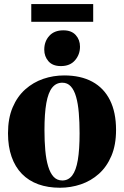

<svg xmlns="http://www.w3.org/2000/svg" viewBox="-20 -892 598 924"><path d="M18.5 -250.5Q18.5 -322.5 40.8 -375Q63 -427.5 101.5 -461.8Q140 -496 188.2 -512.5Q236.5 -529 289 -529Q368.5 -529 424.2 -498.8Q480 -468.5 509.2 -410Q538.5 -351.5 538.5 -266.5Q538.5 -194.5 516.2 -142Q494 -89.5 456 -55.5Q418 -21.5 369.5 -5Q321 11.5 268.5 11.5Q210.5 11.5 164.2 -5.2Q118 -22 85.5 -55.2Q53 -88.5 35.8 -137.5Q18.5 -186.5 18.5 -250.5ZM280 -23.5Q309 -23.5 327.5 -47.5Q346 -71.5 354.5 -121.8Q363 -172 363 -250.5Q363 -304 359.2 -348.8Q355.5 -393.5 346.2 -426Q337 -458.5 320.8 -476.2Q304.5 -494 280 -494Q250 -494 231 -470.2Q212 -446.5 203 -396.2Q194 -346 194 -265.5Q194 -212.5 198 -168.2Q202 -124 211.8 -91.5Q221.5 -59 238 -41.2Q254.5 -23.5 280 -23.5ZM272.5 -574Q233.5 -574 213.2 -597.2Q193 -620.5 193 -653Q193 -692.5 217 -719.2Q241 -746 284.5 -746H285.5Q324 -746 344.5 -723.2Q365 -700.5 365 -667.5Q365 -629.5 341 -601.8Q317 -574 273.5 -574ZM428.5 -872.5V-787H130.5V-872.5Z"/></svg>

Font: Merriweather 120pt ExtraBold
Style: Regular
Weight: 800
Version: Version 2.100